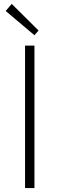

<svg xmlns="http://www.w3.org/2000/svg" viewBox="-20 -961 304 981"><path d="M108 -728H156V0H108ZM9 -905 40 -941 177 -805 156 -781Z"/></svg>

Font: Merged Yaku Han JP ExtraLight
Style: Regular
Weight: 250
Designer: Ryoko NISHIZUKA 西塚涼子 (kana, bopomofo & ideographs); Paul D. Hunt (Latin, Greek & Cyrillic); Sandoll Communications 산돌커뮤니
Foundry: Adobe
Version: Version 2.004